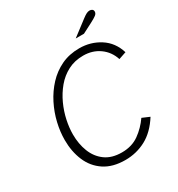

<svg xmlns="http://www.w3.org/2000/svg" viewBox="-198 -967 1027 1108"><g transform="rotate(-30 316.0 -413.5)"><path d="M314 12Q230 12 175 -24.5Q120 -61 93.5 -123.5Q67 -186 67 -263Q67 -317 80.5 -375Q94 -433 121.5 -487.5Q149 -542 189.5 -585.5Q230 -629 283.5 -654.5Q337 -680 404 -680Q479 -680 540 -641Q601 -602 624 -527L574 -510Q556 -566 510 -599Q464 -632 402 -632Q345 -632 300 -608.5Q255 -585 222 -545.5Q189 -506 167 -458Q145 -410 134.5 -360.5Q124 -311 124 -267Q124 -204 144.5 -151.5Q165 -99 208 -67.5Q251 -36 318 -36Q385 -36 432.5 -70Q480 -104 514 -153L563 -132Q515 -56 451.5 -22Q388 12 314 12ZM415 -739 515 -815Q532 -828 543 -833.5Q554 -839 564 -839Q574 -839 581 -834Q588 -829 588 -819Q588 -806 575.5 -796.5Q563 -787 536 -773L470 -739Z"/></g></svg>

Font: Atkinson Hyperlegible Mono ExtraLight
Style: Italic
Weight: 200
Italic angle: -12°
Monospace: yes
Designer: Elliott Scott, Megan Eiswerth, Linus Boman, Theodore Petrosky, Letters from Sweden
Foundry: Applied Design Works, Letters from Sweden
Version: Version 2.001